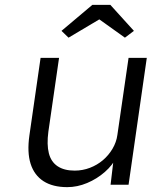

<svg xmlns="http://www.w3.org/2000/svg" viewBox="-20 -760 624 790"><path d="M257 10Q197 10 159 -14.5Q121 -39 106 -86Q91 -133 101 -203L147 -522H223L179 -218Q172 -165 181 -129.5Q190 -94 217 -76Q244 -58 287 -58Q320 -58 350 -69.5Q380 -81 403.5 -101Q427 -121 443 -148Q459 -175 463 -205L509 -522H584L509 0H435L448 -110L461 -116Q444 -81 411.5 -52.5Q379 -24 338.5 -7Q298 10 257 10ZM262 -605 233 -633 360 -740H434L531 -633L494 -605L375 -690H405Z"/></svg>

Font: Lexend Light
Style: Italic
Weight: 300
Italic angle: -8.13011°
Designer: Bonnie Shaver-Troup, Thomas Jockin
Foundry: Lexend
Version: Version 1.007